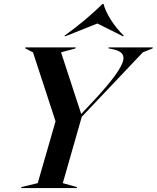

<svg xmlns="http://www.w3.org/2000/svg" viewBox="-20 -952 793 972"><path d="M107.9 -707V-711.9H362.8V-707L289.1 -687L391.1 -375L451.2 -439Q593.3 -590.8 604 -647.9Q610.8 -682.1 573.7 -696.3Q562 -700.7 544.9 -704.1L529.8 -707V-711.9H752.9V-707L703.1 -687L394 -360.8L297.9 -24.9L369.1 -4.9V0H87.9V-4.9L170.9 -24.9L261.2 -337.9L147 -687ZM306.2 -771Q414.1 -848.6 499 -932.1H503.9Q514.6 -893.6 542.2 -850.3Q569.8 -807.1 606.9 -771L603 -768.1L473.1 -833L310.1 -768.1Z"/></svg>

Font: Nyght Serif Medium Italic
Style: Regular
Weight: 500
Italic angle: -16°
Designer: Maksym Kobuzan
Version: Version 0.410;Glyphs 3.1.2 (3151)